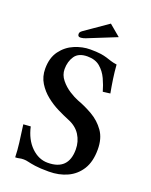

<svg xmlns="http://www.w3.org/2000/svg" viewBox="-153 -902 781 994"><g transform="rotate(20 237.5 -405.0)"><path d="M382 -631Q385 -591 390.5 -553.5Q396 -516 403 -479L363 -474Q354 -507 338.5 -540.5Q323 -574 296.5 -596.5Q270 -619 227 -619Q178 -619 157.5 -589Q137 -559 137 -517Q137 -485 158.5 -458.5Q180 -432 208.5 -414Q237 -396 258 -388Q300 -373 342.5 -348.5Q385 -324 413 -284.5Q441 -245 441 -184Q441 -117 414.5 -74.5Q388 -32 343 -11Q298 10 241 10Q192 10 165.5 6Q139 2 125 -1.5Q111 -5 99 -5Q84 -5 75 -2.5Q66 0 53 0Q52 -38 47 -78Q42 -118 34 -175L74 -178Q89 -110 129.5 -70.5Q170 -31 220 -31Q334 -31 334 -145Q334 -189 311.5 -224.5Q289 -260 243 -278Q216 -289 181.5 -306Q147 -323 115.5 -348Q84 -373 63 -407Q42 -441 42 -485Q42 -545 70.5 -583.5Q99 -622 142 -640Q185 -658 228 -658Q263 -658 284 -655Q305 -652 319.5 -647.5Q334 -643 347.5 -638.5Q361 -634 382 -631ZM282 -820 344 -768 200 -710Q184 -703 174 -700.5Q164 -698 157 -698Q143 -698 143 -713Q143 -718 145.5 -722.5Q148 -727 158 -734Z"/></g></svg>

Font: Libertinus Serif SemiBold
Style: Regular
Weight: 600
Designer: Philipp H. Poll, Khaled Hosny
Foundry: Caleb Maclennan
Version: Version 7.051;RELEASE